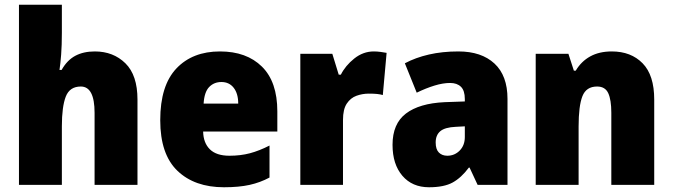

<svg xmlns="http://www.w3.org/2000/svg" viewBox="-20 -780 2838 810"><path d="M241 -641Q241 -589 238 -550Q235 -511 231 -485H240Q263 -526 297.5 -544.5Q332 -563 380 -563Q458 -563 509 -513Q560 -463 560 -360V0H379V-304Q379 -415 321 -415Q274 -415 257.5 -372.5Q241 -330 241 -247V0H60V-760H241Z M908 -563Q1020 -563 1085 -499Q1150 -435 1150 -310V-225H837Q838 -177 865.5 -150Q893 -123 948 -123Q995 -123 1034.5 -133.5Q1074 -144 1117 -166V-31Q1078 -10 1033 0Q988 10 925 10Q801 10 728.5 -59.5Q656 -129 656 -273Q656 -419 724 -491Q792 -563 908 -563ZM914 -434Q883 -434 862.5 -413Q842 -392 839 -343H985Q985 -385 966 -409.5Q947 -434 914 -434Z M1557 -563Q1571 -563 1585.5 -561Q1600 -559 1611 -557L1595 -379Q1585 -382 1571.5 -383.5Q1558 -385 1536 -385Q1509 -385 1484 -376Q1459 -367 1443 -343Q1427 -319 1427 -274V0H1247V-553H1382L1409 -465H1418Q1437 -503 1474.5 -533Q1512 -563 1557 -563Z M1914 -563Q2011 -563 2066 -512Q2121 -461 2121 -363V0H1995L1961 -73H1958Q1926 -30 1889.5 -10Q1853 10 1790 10Q1719 10 1677.5 -38.5Q1636 -87 1636 -169Q1636 -258 1692.5 -301Q1749 -344 1856 -349L1941 -352V-362Q1941 -398 1924.5 -414Q1908 -430 1879 -430Q1849 -430 1813 -419Q1777 -408 1738 -389L1688 -513Q1733 -537 1789.5 -550Q1846 -563 1914 -563ZM1903 -245Q1857 -243 1837.5 -226.5Q1818 -210 1818 -179Q1818 -150 1831.5 -136.5Q1845 -123 1867 -123Q1898 -123 1919.5 -145Q1941 -167 1941 -202V-247Z M2561 -563Q2642 -563 2691 -513Q2740 -463 2740 -360V0H2559V-304Q2559 -359 2546 -387Q2533 -415 2499 -415Q2453 -415 2437 -374Q2421 -333 2421 -246V0H2240V-553H2378L2401 -482H2409Q2432 -521 2470 -542Q2508 -563 2561 -563Z"/></svg>

Font: Noto Sans Tamil SemiCondensed Black
Style: Regular
Weight: 900
Width: 4
Designer: Jelle Bosma - Monotype Design Team
Foundry: Monotype Imaging Inc.
Version: Version 2.004; ttfautohint (v1.8.4.7-5d5b)